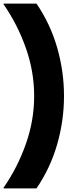

<svg xmlns="http://www.w3.org/2000/svg" viewBox="-23 -888 401 1068"><path d="M-3 160V156Q75 43 121 -87.5Q167 -218 167 -354Q167 -490 121 -620.5Q75 -751 -3 -864V-868H180Q257 -755 295 -623Q333 -491 333 -354Q333 -217 295 -85Q257 47 180 160Z"/></svg>

Font: Encode Sans Narrow
Style: Black
Weight: 900
Designer: Pablo Impallari, Andres Torresi
Foundry: Pablo Impallari, Andres Torresi
Version: Version 1.000; ttfautohint (v1.00) -l 8 -r 50 -G 200 -x 14 -